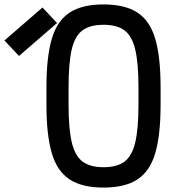

<svg xmlns="http://www.w3.org/2000/svg" viewBox="-168 -834 788 868"><path d="M300 14Q203 14 146.5 -23Q90 -60 66 -142Q42 -224 42 -360V-440Q42 -576 66 -658Q90 -740 146.5 -777Q203 -814 300 -814Q397 -814 453.5 -777Q510 -740 534 -658Q558 -576 558 -440V-360Q558 -224 534 -142Q510 -60 453.5 -23Q397 14 300 14ZM300 -78Q361 -78 395 -103.5Q429 -129 443.5 -190.5Q458 -252 458 -360V-440Q458 -548 443.5 -609.5Q429 -671 395 -696.5Q361 -722 300 -722Q239 -722 204.5 -696.5Q170 -671 156 -609.5Q142 -548 142 -440V-360Q142 -252 156.5 -190.5Q171 -129 205.5 -103.5Q240 -78 300 -78ZM-82 -581 -148 -651 24 -800 90 -730Z"/></svg>

Font: Victor Mono
Style: Bold
Weight: 700
Monospace: yes
Designer: Rune Bjørnerås
Version: Version 1.561;gftools[0.9.30]